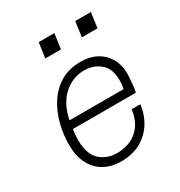

<svg xmlns="http://www.w3.org/2000/svg" viewBox="-170 -828 896 956"><g transform="rotate(-30 278.0 -350.0)"><path d="M250 10Q195 10 153.5 -13.5Q112 -37 89 -82Q66 -127 66 -191Q66 -250 81 -308.5Q96 -367 127 -415Q158 -463 206 -492Q254 -521 320 -521H325Q374 -521 412 -501Q450 -481 472.5 -443Q495 -405 495 -351Q495 -345 493.5 -326.5Q492 -308 490 -286.5Q488 -265 484 -250H122Q119 -231 118 -216.5Q117 -202 117 -190Q117 -109 156 -72.5Q195 -36 255 -36Q298 -36 334 -52.5Q370 -69 394 -103Q418 -137 425 -189H475Q466 -126 435.5 -81.5Q405 -37 359 -13.5Q313 10 255 10ZM129 -296H440Q444 -318 444.5 -328.5Q445 -339 445 -346Q445 -411 407.5 -443Q370 -475 315 -475Q251 -475 199.5 -430.5Q148 -386 129 -296ZM179 -623 191 -710H281L269 -623ZM389 -623 401 -710H491L479 -623Z"/></g></svg>

Font: Chivo Medium Thin
Style: Italic
Weight: 250
Italic angle: -8.05°
Version: Version 2.002